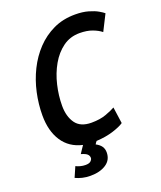

<svg xmlns="http://www.w3.org/2000/svg" viewBox="-161 -810 920 1100"><g transform="rotate(-20 298.5 -259.5)"><path d="M199 190Q172 190 149.5 184.5Q127 179 108 170L135 108Q147 114 162 118Q177 122 193 122Q216 122 225.5 112.5Q235 103 235 94Q235 81 225.5 71.5Q216 62 188 54Q195 44 202.5 32Q210 20 218 9Q139 -9 98 -71.5Q57 -134 57 -229Q57 -297 72 -366Q87 -435 117.5 -496.5Q148 -558 193 -605.5Q238 -653 297 -681Q356 -709 430 -709Q476 -709 510.5 -699Q545 -689 566.5 -676.5Q588 -664 597 -656L548 -559Q527 -576 494.5 -588Q462 -600 418 -600Q360 -600 316 -568Q272 -536 242 -483.5Q212 -431 197 -367.5Q182 -304 182 -242Q182 -177 211.5 -135.5Q241 -94 308 -94Q360 -94 397 -107.5Q434 -121 455 -133L469 -33Q448 -18 402.5 -3.5Q357 11 299 14Q296 18 293 21.5Q290 25 287 31Q310 43 320.5 58.5Q331 74 331 95Q331 141 294 165.5Q257 190 199 190Z"/></g></svg>

Font: Ubuntu Sans Mono SemiBold
Style: Italic
Weight: 600
Italic angle: -13.5°
Monospace: yes
Designer: Dalton Maag Ltd
Foundry: Dalton Maag Ltd
Version: Version 1.006